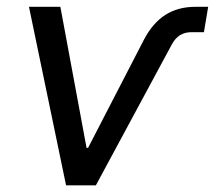

<svg xmlns="http://www.w3.org/2000/svg" viewBox="-20 -556 644 576"><path d="M178.2 0 66.9 -535.6H161.1L239.7 -112.3H244.1L412.1 -437.5Q438 -486.8 475.8 -511.2Q513.7 -535.6 566.9 -535.6H604.5L591.8 -459.5H554.7Q535.2 -459.5 520.8 -450.9Q506.3 -442.4 495.6 -422.9L267.6 0Z"/></svg>

Font: Inter 20pt
Style: Italic
Weight: 400
Italic angle: -9.3988°
Version: Version 4.001;git-66647c0bb